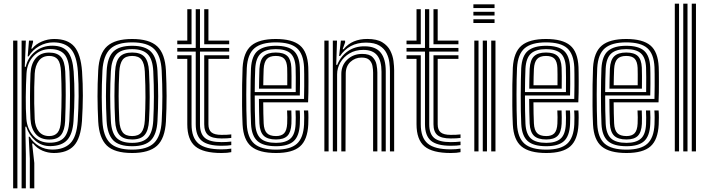

<svg xmlns="http://www.w3.org/2000/svg" viewBox="-20 -820 3841 1040"><path d="M141.5 200V39L135.5 -79.2H140.8Q158.8 -48.2 191.5 -29Q224.2 -9.8 263 -9.8Q326.8 -9.8 361 -44.2Q395.2 -78.8 401 -164.2Q405.2 -231 405.9 -297.6Q406.5 -364.2 402 -432.2Q395.5 -519.5 363.5 -555Q331.5 -590.5 268.8 -590.5Q228.5 -590.5 192 -569.9Q155.5 -549.2 135.2 -514.5H130L137 -600H159V-592.2L149.5 -556.5H154.2Q173.8 -581 206.1 -594.9Q238.5 -608.8 273.8 -608.8Q347.2 -608.8 382.4 -567.8Q417.5 -526.8 424.5 -433.2Q429 -365.5 428.8 -301.4Q428.5 -237.2 424 -164.5Q417.2 -70.8 380.6 -31Q344 8.8 271.8 8.8Q239.5 8.8 209.5 -4.1Q179.5 -17 159.5 -42.5H154L165.8 63V200ZM51.2 200V-600H74.2V200ZM97 200V-600H120L114.2 -458.2H119.5Q131.2 -509.5 170.9 -541Q210.5 -572.5 263.2 -572.5Q320 -572.5 346.8 -539.8Q373.5 -507 379 -433Q383.5 -366.2 383.2 -303Q383 -239.8 378.2 -164.8Q373.5 -93.8 344.1 -61.8Q314.8 -29.8 254.2 -28.5Q206.2 -27.5 171.5 -57.8Q136.8 -88 122.2 -133.8H117.2L120 14.8V200ZM249.5 -47Q301.5 -47 326.8 -74.4Q352 -101.8 355.5 -165Q359.2 -242.8 359.2 -304.2Q359.2 -365.8 356.2 -431.5Q353 -499.2 328.1 -526.8Q303.2 -554.2 252.2 -554.2Q198 -554.2 162.4 -516.9Q126.8 -479.5 123.5 -422Q120.2 -362.2 119.6 -294.6Q119 -227 122.8 -175.5Q127.2 -121.8 160.6 -84.4Q194 -47 249.5 -47ZM246.5 -64.2Q198.8 -64.2 173.2 -94.4Q147.8 -124.5 145 -175.5Q142.2 -232.2 142.5 -298Q142.8 -363.8 145.2 -422Q147.8 -474.2 173.8 -504.8Q199.8 -535.2 246.2 -535.2Q289.5 -535.2 310.1 -511.8Q330.8 -488.2 333.5 -432.2Q336.2 -367 336 -305.6Q335.8 -244.2 332.8 -165Q330.5 -114.5 311 -89.4Q291.5 -64.2 246.5 -64.2ZM246.5 -83Q277 -83 292.4 -102.4Q307.8 -121.8 310 -165.5Q313.5 -243 313.5 -305.4Q313.5 -367.8 310.5 -432Q308.2 -478.2 293.1 -497.6Q278 -517 246.2 -517Q209.8 -517 190.1 -490.6Q170.5 -464.2 168 -421.5Q166.2 -389.5 165.5 -347.2Q164.8 -305 165.4 -259.9Q166 -214.8 168 -175Q170.2 -133 190.2 -108Q210.2 -83 246.5 -83Z M695.8 8.8Q599.8 8.8 558.2 -32Q516.8 -72.8 512 -162Q508.5 -232.2 508.2 -298Q508 -363.8 512 -438.5Q517 -530.8 560.5 -569.8Q604 -608.8 695.8 -608.8Q789 -608.8 831.5 -569.1Q874 -529.5 878.8 -438.2Q882.2 -368 882.4 -300.5Q882.5 -233 878.8 -162Q873.5 -69.5 830.4 -30.4Q787.2 8.8 695.8 8.8ZM695.8 -9.5Q777.5 -9.5 814.4 -45.6Q851.2 -81.8 855.8 -163.2Q859.5 -232.8 859.5 -297.9Q859.5 -363 855.8 -437Q851.8 -518 815.1 -554.2Q778.5 -590.5 695.8 -590.5Q614 -590.5 576.8 -554.8Q539.5 -519 534.8 -437Q530.8 -357 531.1 -294.2Q531.5 -231.5 534.8 -163.2Q539 -82.2 575.8 -45.9Q612.5 -9.5 695.8 -9.5ZM695.8 -28Q623.5 -28 592.5 -60.8Q561.5 -93.5 557.5 -165Q554 -235.5 553.9 -298.9Q553.8 -362.2 557.8 -435.8Q561.8 -509.5 594.1 -540.8Q626.5 -572 695.8 -572Q766 -572 797.6 -540.1Q829.2 -508.2 833 -436.2Q836.8 -361 836.8 -298.4Q836.8 -235.8 833 -164.5Q829 -92.8 797.6 -60.4Q766.2 -28 695.8 -28ZM695.8 -46.2Q753.5 -46.2 780 -74.1Q806.5 -102 810.2 -166.8Q813.5 -232 813.6 -295.1Q813.8 -358.2 810.2 -434Q807 -499.2 779.9 -526.5Q752.8 -553.8 695.8 -553.8Q635.8 -553.8 609.9 -525Q584 -496.2 580.5 -433.8Q577 -366.8 576.9 -303.2Q576.8 -239.8 580.5 -165.8Q584 -102 610.5 -74.1Q637 -46.2 695.8 -46.2ZM695.8 -64.5Q649.2 -64.5 627.8 -88.2Q606.2 -112 603.5 -166.5Q600 -237.5 599.9 -300Q599.8 -362.5 603.5 -433Q606.5 -488.5 628.2 -512Q650 -535.5 695.8 -535.5Q741.8 -535.5 763.1 -511.8Q784.5 -488 787.2 -433.2Q791 -356.8 790.9 -294.1Q790.8 -231.5 787.2 -167.5Q784.2 -112.5 763 -88.5Q741.8 -64.5 695.8 -64.5ZM695.8 -83Q730.2 -83 746 -103Q761.8 -123 764.5 -168.5Q767.5 -231.5 767.9 -292.5Q768.2 -353.5 764.5 -432.2Q762.2 -476.8 746.5 -496.9Q730.8 -517 695.8 -517Q659.8 -517 644.2 -496.4Q628.8 -475.8 626.2 -432Q622.5 -359.5 622.6 -299.6Q622.8 -239.8 626.2 -167.5Q628.8 -123.5 644.5 -103.2Q660.2 -83 695.8 -83Z M1179.8 -30.5Q1105.2 -30.5 1072.8 -57.6Q1040.2 -84.8 1040.2 -147V-540.5H940.2V-560.2H1040.2V-770H1063.2V-560.2H1221.5V-540.5H1063.2V-147Q1063.2 -95 1090.2 -72.6Q1117.2 -50.2 1179.8 -50.2Q1207.2 -50.2 1232.8 -53.2V-34Q1213.5 -30.5 1179.8 -30.5ZM940.2 -580.2V-600H994.5V-770H1017.5V-580.2ZM1086.2 -580.2V-770H1109V-600H1221.5V-580.2ZM1179.8 8.8Q1080.5 8.8 1037.5 -27.5Q994.5 -63.8 994.5 -147V-501H940.2V-520.8H1017.5V-147Q1017.5 -74 1055.1 -42.5Q1092.8 -11 1179.8 -11Q1207.2 -11 1232.8 -15V4.2Q1212.8 8.8 1179.8 8.8ZM1179.8 -70Q1129.8 -70 1108 -87.9Q1086.2 -105.8 1086.2 -147V-520.8H1221.5V-501H1109V-147Q1109 -116.2 1125.5 -102.9Q1142 -89.5 1179.8 -89.5Q1195 -89.5 1208.2 -90Q1221.5 -90.5 1232.8 -92V-72.8Q1211.8 -70 1179.8 -70Z M1475.2 8.8Q1384 8.8 1341.2 -26.5Q1298.5 -61.8 1294 -145Q1291.8 -189.8 1291.2 -247.8Q1290.8 -305.8 1291.5 -361.1Q1292.2 -416.5 1294 -453.5Q1299 -537.8 1341.5 -573.2Q1384 -608.8 1473.8 -608.8Q1563 -608.8 1604.5 -574.1Q1646 -539.5 1649.8 -457.2Q1650.2 -449.8 1650.5 -427.9Q1650.8 -406 1650.9 -377.1Q1651 -348.2 1650.5 -318.6Q1650 -289 1648.8 -265.8H1405.8Q1406 -232.2 1406.5 -204.9Q1407 -177.5 1408.2 -152.2Q1410 -115 1425.6 -99Q1441.2 -83 1475.2 -83Q1504.5 -83 1519 -98.1Q1533.5 -113.2 1535.5 -150.5Q1536.2 -165.8 1536.2 -185Q1536.2 -204.2 1535 -221.5H1558Q1559 -203.2 1559 -183.4Q1559 -163.5 1558.5 -149.5Q1556.2 -104 1536.8 -84.2Q1517.2 -64.5 1475.2 -64.5Q1429.5 -64.5 1408.6 -84.6Q1387.8 -104.8 1385.2 -151Q1384 -181.2 1383.4 -215.8Q1382.8 -250.2 1382.5 -284.2H1626.8Q1627.8 -316.8 1627.9 -353Q1628 -389.2 1627.8 -417.9Q1627.5 -446.5 1627 -456.2Q1623.5 -528.2 1588 -559.4Q1552.5 -590.5 1473.8 -590.5Q1395.8 -590.5 1358.4 -558.8Q1321 -527 1316.8 -451.8Q1315.5 -427 1314.8 -389Q1314 -351 1314 -307.8Q1314 -264.5 1314.6 -222.4Q1315.2 -180.2 1316.8 -147.2Q1320.5 -74.2 1357 -41.9Q1393.5 -9.5 1475.2 -9.5Q1552.5 -9.5 1588 -41.2Q1623.5 -73 1627 -146.2Q1627.8 -161.8 1627.8 -183.1Q1627.8 -204.5 1626.2 -221.5H1649.2Q1650.8 -204.5 1650.6 -183.2Q1650.5 -162 1649.8 -145.5Q1645.8 -62.8 1605.1 -27Q1564.5 8.8 1475.2 8.8ZM1475.2 -28Q1405.8 -28 1374.4 -56.1Q1343 -84.2 1339.8 -148Q1338.2 -178.8 1337.5 -219.6Q1336.8 -260.5 1336.9 -303.5Q1337 -346.5 1337.6 -385Q1338.2 -423.5 1339.5 -449.8Q1343.5 -518.2 1376.2 -545.1Q1409 -572 1473.8 -572Q1540.2 -572 1570.6 -545.1Q1601 -518.2 1604 -455.8Q1604.5 -446.8 1604.8 -422.4Q1605 -398 1605 -366.1Q1605 -334.2 1604 -302.8H1359.8Q1359.8 -260.2 1360.4 -220Q1361 -179.8 1362.5 -150.2Q1365.5 -93.8 1391.9 -70Q1418.2 -46.2 1475.2 -46.2Q1526.5 -46.2 1552.5 -68.6Q1578.5 -91 1581.2 -147.5Q1582 -163 1582 -183Q1582 -203 1580.8 -221.5H1603.5Q1605 -203.5 1604.9 -183.5Q1604.8 -163.5 1604 -147Q1601 -83.2 1571 -55.6Q1541 -28 1475.2 -28ZM1359.8 -321.2H1581.8Q1582.5 -362.5 1582.1 -401.5Q1581.8 -440.5 1581.2 -454.8Q1578.8 -507.5 1553.8 -530.6Q1528.8 -553.8 1473.8 -553.8Q1418.8 -553.8 1392.2 -529.9Q1365.8 -506 1362.5 -448.5Q1361.2 -424.5 1360.6 -390.4Q1360 -356.2 1359.8 -321.2ZM1383 -339.8Q1383 -360.8 1383.8 -393.5Q1384.5 -426.2 1385.2 -447.2Q1388 -495.5 1409.1 -515.5Q1430.2 -535.5 1473.8 -535.5Q1516.8 -535.5 1536.5 -516.5Q1556.2 -497.5 1558.2 -454.2Q1559 -440.8 1559.1 -407.5Q1559.2 -374.2 1558.8 -339.8ZM1406 -358.2H1536Q1536.5 -388.8 1536.1 -416.4Q1535.8 -444 1535.5 -452.2Q1534 -486 1520 -501.5Q1506 -517 1473.8 -517Q1440.2 -517 1425.2 -500.1Q1410.2 -483.2 1408.2 -446.2Q1407.2 -424.8 1406.8 -403.5Q1406.2 -382.2 1406 -358.2Z M2092.2 0V-435.2Q2092.2 -455.5 2089 -481.8Q2085.8 -508 2073.5 -532.6Q2061.2 -557.2 2034.9 -573.2Q2008.5 -589.2 1962.2 -589.2Q1915.8 -589.2 1880.4 -570.4Q1845 -551.5 1822 -516.5H1816.8L1826.5 -600H1849.2L1849.5 -590.5L1836 -553.5H1841Q1865.2 -582.5 1897.1 -595.8Q1929 -609 1969.2 -609Q2021.2 -609 2050.8 -591Q2080.2 -573 2094 -545.6Q2107.8 -518.2 2111.4 -489.5Q2115 -460.8 2115 -439.5V0ZM1737 0V-600H1760V0ZM1782.8 0V-600H1805.5L1801.2 -468.5H1806.5Q1826 -516.8 1864.9 -543.2Q1903.8 -569.8 1955.5 -569.2Q2014.8 -569 2042.1 -534.9Q2069.5 -500.8 2069.5 -434V0H2046.5V-431.2Q2046.5 -490.5 2023 -520.1Q1999.5 -549.8 1947.8 -549.8Q1905.2 -549.8 1873.4 -530.9Q1841.5 -512 1823.8 -481.8Q1806 -451.5 1806 -417.2V0ZM1828.8 0V-419Q1828.8 -466.2 1861.1 -497.1Q1893.5 -528 1942 -528Q1980.5 -528 1997.8 -510.8Q2015 -493.5 2019.5 -469.9Q2024 -446.2 2024 -427.2V0H2001V-426Q2001 -443.8 1997.5 -462.8Q1994 -481.8 1980.8 -495Q1967.5 -508.2 1938.8 -508.2Q1903.8 -508.2 1878.4 -485Q1853 -461.8 1852.8 -421.2L1851.5 0Z M2421.5 -30.5Q2347 -30.5 2314.5 -57.6Q2282 -84.8 2282 -147V-540.5H2182V-560.2H2282V-770H2305V-560.2H2463.2V-540.5H2305V-147Q2305 -95 2332 -72.6Q2359 -50.2 2421.5 -50.2Q2449 -50.2 2474.5 -53.2V-34Q2455.2 -30.5 2421.5 -30.5ZM2182 -580.2V-600H2236.2V-770H2259.2V-580.2ZM2328 -580.2V-770H2350.8V-600H2463.2V-580.2ZM2421.5 8.8Q2322.2 8.8 2279.2 -27.5Q2236.2 -63.8 2236.2 -147V-501H2182V-520.8H2259.2V-147Q2259.2 -74 2296.9 -42.5Q2334.5 -11 2421.5 -11Q2449 -11 2474.5 -15V4.2Q2454.5 8.8 2421.5 8.8ZM2421.5 -70Q2371.5 -70 2349.8 -87.9Q2328 -105.8 2328 -147V-520.8H2463.2V-501H2350.8V-147Q2350.8 -116.2 2367.2 -102.9Q2383.8 -89.5 2421.5 -89.5Q2436.8 -89.5 2450 -90Q2463.2 -90.5 2474.5 -92V-72.8Q2453.5 -70 2421.5 -70Z M2544.2 -776.2V-796.5H2658.8V-776.2ZM2544.2 -735.8V-756H2658.8V-735.8ZM2544.2 -695.5V-715.8H2658.8V-695.5ZM2640.8 0V-600H2663.8V0ZM2549.2 0V-600H2572V0ZM2595 0V-600H2617.8V0Z M2939 8.8Q2847.8 8.8 2805 -26.5Q2762.2 -61.8 2757.8 -145Q2755.5 -189.8 2755 -247.8Q2754.5 -305.8 2755.2 -361.1Q2756 -416.5 2757.8 -453.5Q2762.8 -537.8 2805.2 -573.2Q2847.8 -608.8 2937.5 -608.8Q3026.8 -608.8 3068.2 -574.1Q3109.8 -539.5 3113.5 -457.2Q3114 -449.8 3114.2 -427.9Q3114.5 -406 3114.6 -377.1Q3114.8 -348.2 3114.2 -318.6Q3113.8 -289 3112.5 -265.8H2869.5Q2869.8 -232.2 2870.2 -204.9Q2870.8 -177.5 2872 -152.2Q2873.8 -115 2889.4 -99Q2905 -83 2939 -83Q2968.2 -83 2982.8 -98.1Q2997.2 -113.2 2999.2 -150.5Q3000 -165.8 3000 -185Q3000 -204.2 2998.8 -221.5H3021.8Q3022.8 -203.2 3022.8 -183.4Q3022.8 -163.5 3022.2 -149.5Q3020 -104 3000.5 -84.2Q2981 -64.5 2939 -64.5Q2893.2 -64.5 2872.4 -84.6Q2851.5 -104.8 2849 -151Q2847.8 -181.2 2847.1 -215.8Q2846.5 -250.2 2846.2 -284.2H3090.5Q3091.5 -316.8 3091.6 -353Q3091.8 -389.2 3091.5 -417.9Q3091.2 -446.5 3090.8 -456.2Q3087.2 -528.2 3051.8 -559.4Q3016.2 -590.5 2937.5 -590.5Q2859.5 -590.5 2822.1 -558.8Q2784.8 -527 2780.5 -451.8Q2779.2 -427 2778.5 -389Q2777.8 -351 2777.8 -307.8Q2777.8 -264.5 2778.4 -222.4Q2779 -180.2 2780.5 -147.2Q2784.2 -74.2 2820.8 -41.9Q2857.2 -9.5 2939 -9.5Q3016.2 -9.5 3051.8 -41.2Q3087.2 -73 3090.8 -146.2Q3091.5 -161.8 3091.5 -183.1Q3091.5 -204.5 3090 -221.5H3113Q3114.5 -204.5 3114.4 -183.2Q3114.2 -162 3113.5 -145.5Q3109.5 -62.8 3068.9 -27Q3028.2 8.8 2939 8.8ZM2939 -28Q2869.5 -28 2838.1 -56.1Q2806.8 -84.2 2803.5 -148Q2802 -178.8 2801.2 -219.6Q2800.5 -260.5 2800.6 -303.5Q2800.8 -346.5 2801.4 -385Q2802 -423.5 2803.2 -449.8Q2807.2 -518.2 2840 -545.1Q2872.8 -572 2937.5 -572Q3004 -572 3034.4 -545.1Q3064.8 -518.2 3067.8 -455.8Q3068.2 -446.8 3068.5 -422.4Q3068.8 -398 3068.8 -366.1Q3068.8 -334.2 3067.8 -302.8H2823.5Q2823.5 -260.2 2824.1 -220Q2824.8 -179.8 2826.2 -150.2Q2829.2 -93.8 2855.6 -70Q2882 -46.2 2939 -46.2Q2990.2 -46.2 3016.2 -68.6Q3042.2 -91 3045 -147.5Q3045.8 -163 3045.8 -183Q3045.8 -203 3044.5 -221.5H3067.2Q3068.8 -203.5 3068.6 -183.5Q3068.5 -163.5 3067.8 -147Q3064.8 -83.2 3034.8 -55.6Q3004.8 -28 2939 -28ZM2823.5 -321.2H3045.5Q3046.2 -362.5 3045.9 -401.5Q3045.5 -440.5 3045 -454.8Q3042.5 -507.5 3017.5 -530.6Q2992.5 -553.8 2937.5 -553.8Q2882.5 -553.8 2856 -529.9Q2829.5 -506 2826.2 -448.5Q2825 -424.5 2824.4 -390.4Q2823.8 -356.2 2823.5 -321.2ZM2846.8 -339.8Q2846.8 -360.8 2847.5 -393.5Q2848.2 -426.2 2849 -447.2Q2851.8 -495.5 2872.9 -515.5Q2894 -535.5 2937.5 -535.5Q2980.5 -535.5 3000.2 -516.5Q3020 -497.5 3022 -454.2Q3022.8 -440.8 3022.9 -407.5Q3023 -374.2 3022.5 -339.8ZM2869.8 -358.2H2999.8Q3000.2 -388.8 2999.9 -416.4Q2999.5 -444 2999.2 -452.2Q2997.8 -486 2983.8 -501.5Q2969.8 -517 2937.5 -517Q2904 -517 2889 -500.1Q2874 -483.2 2872 -446.2Q2871 -424.8 2870.5 -403.5Q2870 -382.2 2869.8 -358.2Z M3373.5 8.8Q3282.2 8.8 3239.5 -26.5Q3196.8 -61.8 3192.2 -145Q3190 -189.8 3189.5 -247.8Q3189 -305.8 3189.8 -361.1Q3190.5 -416.5 3192.2 -453.5Q3197.2 -537.8 3239.8 -573.2Q3282.2 -608.8 3372 -608.8Q3461.2 -608.8 3502.8 -574.1Q3544.2 -539.5 3548 -457.2Q3548.5 -449.8 3548.8 -427.9Q3549 -406 3549.1 -377.1Q3549.2 -348.2 3548.8 -318.6Q3548.2 -289 3547 -265.8H3304Q3304.2 -232.2 3304.8 -204.9Q3305.2 -177.5 3306.5 -152.2Q3308.2 -115 3323.9 -99Q3339.5 -83 3373.5 -83Q3402.8 -83 3417.2 -98.1Q3431.8 -113.2 3433.8 -150.5Q3434.5 -165.8 3434.5 -185Q3434.5 -204.2 3433.2 -221.5H3456.2Q3457.2 -203.2 3457.2 -183.4Q3457.2 -163.5 3456.8 -149.5Q3454.5 -104 3435 -84.2Q3415.5 -64.5 3373.5 -64.5Q3327.8 -64.5 3306.9 -84.6Q3286 -104.8 3283.5 -151Q3282.2 -181.2 3281.6 -215.8Q3281 -250.2 3280.8 -284.2H3525Q3526 -316.8 3526.1 -353Q3526.2 -389.2 3526 -417.9Q3525.8 -446.5 3525.2 -456.2Q3521.8 -528.2 3486.2 -559.4Q3450.8 -590.5 3372 -590.5Q3294 -590.5 3256.6 -558.8Q3219.2 -527 3215 -451.8Q3213.8 -427 3213 -389Q3212.2 -351 3212.2 -307.8Q3212.2 -264.5 3212.9 -222.4Q3213.5 -180.2 3215 -147.2Q3218.8 -74.2 3255.2 -41.9Q3291.8 -9.5 3373.5 -9.5Q3450.8 -9.5 3486.2 -41.2Q3521.8 -73 3525.2 -146.2Q3526 -161.8 3526 -183.1Q3526 -204.5 3524.5 -221.5H3547.5Q3549 -204.5 3548.9 -183.2Q3548.8 -162 3548 -145.5Q3544 -62.8 3503.4 -27Q3462.8 8.8 3373.5 8.8ZM3373.5 -28Q3304 -28 3272.6 -56.1Q3241.2 -84.2 3238 -148Q3236.5 -178.8 3235.8 -219.6Q3235 -260.5 3235.1 -303.5Q3235.2 -346.5 3235.9 -385Q3236.5 -423.5 3237.8 -449.8Q3241.8 -518.2 3274.5 -545.1Q3307.2 -572 3372 -572Q3438.5 -572 3468.9 -545.1Q3499.2 -518.2 3502.2 -455.8Q3502.8 -446.8 3503 -422.4Q3503.2 -398 3503.2 -366.1Q3503.2 -334.2 3502.2 -302.8H3258Q3258 -260.2 3258.6 -220Q3259.2 -179.8 3260.8 -150.2Q3263.8 -93.8 3290.1 -70Q3316.5 -46.2 3373.5 -46.2Q3424.8 -46.2 3450.8 -68.6Q3476.8 -91 3479.5 -147.5Q3480.2 -163 3480.2 -183Q3480.2 -203 3479 -221.5H3501.8Q3503.2 -203.5 3503.1 -183.5Q3503 -163.5 3502.2 -147Q3499.2 -83.2 3469.2 -55.6Q3439.2 -28 3373.5 -28ZM3258 -321.2H3480Q3480.8 -362.5 3480.4 -401.5Q3480 -440.5 3479.5 -454.8Q3477 -507.5 3452 -530.6Q3427 -553.8 3372 -553.8Q3317 -553.8 3290.5 -529.9Q3264 -506 3260.8 -448.5Q3259.5 -424.5 3258.9 -390.4Q3258.2 -356.2 3258 -321.2ZM3281.2 -339.8Q3281.2 -360.8 3282 -393.5Q3282.8 -426.2 3283.5 -447.2Q3286.2 -495.5 3307.4 -515.5Q3328.5 -535.5 3372 -535.5Q3415 -535.5 3434.8 -516.5Q3454.5 -497.5 3456.5 -454.2Q3457.2 -440.8 3457.4 -407.5Q3457.5 -374.2 3457 -339.8ZM3304.2 -358.2H3434.2Q3434.8 -388.8 3434.4 -416.4Q3434 -444 3433.8 -452.2Q3432.2 -486 3418.2 -501.5Q3404.2 -517 3372 -517Q3338.5 -517 3323.5 -500.1Q3308.5 -483.2 3306.5 -446.2Q3305.5 -424.8 3305 -403.5Q3304.5 -382.2 3304.2 -358.2Z M3727 0V-800H3749.8V0ZM3635.2 0V-800H3658.2V0ZM3681 0V-800H3704V0Z"/></svg>

Font: Big Shoulders Inline Text
Style: Bold
Weight: 700
Designer: Patric King
Foundry: XO Type Co
Version: Version 1.000